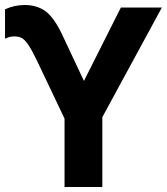

<svg xmlns="http://www.w3.org/2000/svg" viewBox="-20 -744 664 764"><path d="M78.1 -724.1C50.8 -724.1 24.9 -718.3 0 -707V-589.8C11.7 -596.2 23.9 -599.1 37.1 -599.1C50.8 -599.1 61.5 -596.2 69.8 -590.8C85.4 -579.6 100.1 -558.1 127 -502.9L236.8 -272V0H387.2V-277.8L624 -713.9H460.9L314 -421.9L228 -605C207 -649.4 185.5 -680.7 162.6 -698.2C139.6 -715.3 111.8 -724.1 78.1 -724.1Z"/></svg>

Font: Noto Reveo Sans
Style: Bold
Weight: 700
Designer: Monotype Design team
Foundry: Monotype Imaging Inc.
Version: Version 1.04